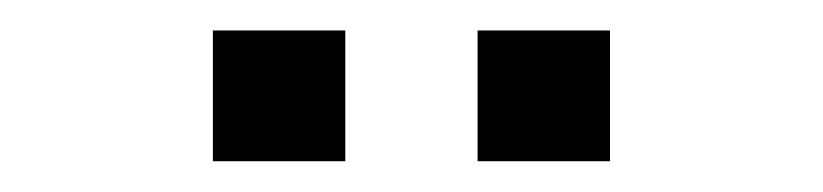

<svg xmlns="http://www.w3.org/2000/svg" viewBox="-20 -715 540 126"><path d="M293.4 -609.2V-695H380.3V-609.2ZM119.7 -609.2V-695H206.6V-609.2Z"/></svg>

Font: Nunito Sans 12pt ExtraLight
Style: Regular
Weight: 200
Designer: Vernon Adams
Foundry: Vernon Adams
Version: Version 3.101;gftools[0.9.27]